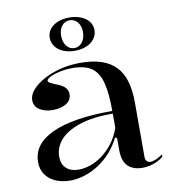

<svg xmlns="http://www.w3.org/2000/svg" viewBox="-83 -804 802 891"><g transform="rotate(-10 318.0 -358.0)"><path d="M314.6 -515Q373 -515 414.3 -501.5Q455.7 -488 482.6 -460.1Q509.5 -432.1 522 -389.6Q534.4 -347 534.4 -289.4V-34.8Q534.4 -20.5 540.9 -13.3Q547.4 -6.1 557.8 -6.1Q570 -6.1 585.3 -12.9Q600.7 -19.7 616.4 -30.6V-20Q604.1 -9.4 587.6 -1.4Q571.2 6.6 553.1 10.8Q535 15 517.7 15Q474 15 449.2 -8.6Q424.4 -32.2 424.4 -85.1Q424.4 -104.7 424.4 -114.1Q424.4 -123.5 424.4 -128.8Q424.4 -134.2 424.4 -140.4L415.7 -146.4Q397.2 -108.3 370.4 -78.3Q343.7 -48.3 311.5 -27.5Q279.4 -6.7 245 4.1Q210.6 15 177.4 15Q140.1 15 110.1 2.5Q80.1 -9.9 62 -34.5Q43.9 -59.1 43.9 -95.3Q43.9 -179.9 140.8 -224.6Q237.7 -269.4 424.4 -269.4Q424.4 -353.6 411.3 -403.5Q398.1 -453.3 366.1 -475.4Q334.2 -497.4 277.7 -497.4Q241.2 -497.4 212.8 -490.6Q184.4 -483.9 168.6 -475Q152.7 -466.2 152.7 -458.8Q152.7 -454 162.2 -448.4Q171.6 -442.8 196.8 -433Q242.6 -415.3 242.6 -381.5Q242.6 -352.1 216.8 -336.7Q191.1 -321.4 154.1 -321.4Q118.2 -321.4 92.6 -337Q66.9 -352.7 66.9 -383.2Q66.9 -407.3 87.3 -430.6Q107.6 -453.9 142.5 -473.2Q177.4 -492.4 221.9 -503.7Q266.3 -515 314.6 -515ZM424.4 -257.1Q329.5 -257.1 267.4 -236.4Q205.3 -215.6 175.1 -180.9Q144.8 -146.2 144.8 -103.2Q144.8 -76.7 155.4 -60.2Q166 -43.6 184 -35.9Q202.1 -28.2 225.2 -28.2Q250.4 -28.2 278.8 -37.8Q307.2 -47.3 334.9 -67.4Q362.5 -87.4 386.1 -117.7Q409.7 -148 424.4 -189.5ZM302.4 -731Q333.2 -731 357.1 -721.2Q381.1 -711.4 394.6 -694Q408.1 -676.5 408.1 -653.5Q408.1 -630.9 394.6 -612.7Q381.1 -594.5 357.1 -584.4Q333.2 -574.4 302.4 -574.4Q271.6 -574.4 247.7 -584.4Q223.8 -594.5 210.6 -612.7Q197.3 -630.9 197.3 -653.5Q197.3 -676.5 210.6 -694Q223.8 -711.4 247.7 -721.2Q271.6 -731 302.4 -731ZM302.4 -718.2Q279.6 -718.2 265.3 -700.4Q251 -682.6 251 -654.3Q251 -624.7 265.3 -605.9Q279.6 -587.2 302.4 -587.2Q324.3 -587.2 339.2 -605.9Q354 -624.7 354 -654.3Q354 -682.6 339.2 -700.4Q324.3 -718.2 302.4 -718.2Z"/></g></svg>

Font: Kalnia Thin
Style: Regular
Weight: 100
Version: Version 1.105